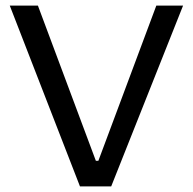

<svg xmlns="http://www.w3.org/2000/svg" viewBox="-20 -669 692 689"><path d="M15 -649H116L324 -92H333L541 -649H637L379 0H267Z"/></svg>

Font: Play
Style: Regular
Weight: 400
Designer: Jonas Hecksher (Cyrillic expansion: Cyreal)
Foundry: Jonas Hecksher, Playtype, e-types AS
Version: Version 2.101; ttfautohint (v1.5.65-e2d9)